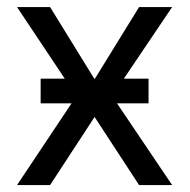

<svg xmlns="http://www.w3.org/2000/svg" viewBox="-20 -536 549 556"><path d="M125 -515.6 253.9 -306.6 382.8 -515.6H478.5L304.7 -257.8L478.5 0H382.8L253.9 -197.3L125 0H29.3L201.2 -257.8L29.3 -515.6ZM97.7 -236.8V-308.1H410.2V-236.8Z"/></svg>

Font: Inter Display
Style: Regular
Weight: 400
Designer: Rasmus Andersson
Foundry: rsms
Version: Version 4.000;git-37864ae